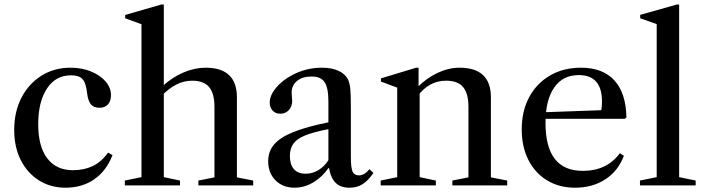

<svg xmlns="http://www.w3.org/2000/svg" viewBox="-20 -842 3202 872"><path d="M277.5 10.5Q209.5 10.5 156.8 -22.8Q104 -56 74.2 -115.2Q44.5 -174.5 44.5 -252Q44.5 -334 77.2 -397.8Q110 -461.5 167.8 -498Q225.5 -534.5 300 -534.5Q352.5 -534.5 394 -517.2Q435.5 -500 459.8 -471.8Q484 -443.5 484 -410Q484 -382.5 470 -367.5Q456 -352.5 432 -352.5Q406 -352.5 393 -368Q380 -383.5 376 -416.5Q370.5 -466 354.5 -483Q338.5 -500 303 -500Q232 -500 192.8 -439.2Q153.5 -378.5 153.5 -278Q153.5 -177 194.5 -123Q235.5 -69 311 -69Q361 -69 400.5 -87.5Q440 -106 471 -149L491 -137.5Q463.5 -66.5 408.5 -28Q353.5 10.5 277.5 10.5Z M547 0V-22L622.5 -37.5V-732L548.5 -759V-774L712.5 -821.5H724V-37.5L797.5 -22V0ZM881 0V-22L954 -36.5V-357.5Q954 -417 930 -446.2Q906 -475.5 852.5 -475.5Q814.5 -475.5 780 -457.5Q745.5 -439.5 715 -407.5V-448Q761 -490.5 812.5 -512.5Q864 -534.5 913.5 -534.5Q1056 -534.5 1056 -400V-36.5L1130 -22V0Z M1318 10.5Q1264.5 10.5 1231.2 -23Q1198 -56.5 1198 -110Q1198 -154 1225 -186Q1252 -218 1312.2 -242.2Q1372.5 -266.5 1471.5 -286.5V-380Q1471.5 -443.5 1454.2 -469Q1437 -494.5 1395 -494.5Q1353.5 -494.5 1329 -474.5Q1304.5 -454.5 1304.5 -420.5Q1304.5 -411 1305.8 -401.8Q1307 -392.5 1307 -384Q1307 -358.5 1291.8 -342Q1276.5 -325.5 1253 -325.5Q1231.5 -325.5 1218.2 -339.5Q1205 -353.5 1205 -376Q1205 -408.5 1233.2 -442.8Q1261.5 -477 1308 -501.5Q1370 -534.5 1442.5 -534.5Q1486 -534.5 1516.2 -521Q1546.5 -507.5 1560 -482.5Q1568 -465.5 1570.8 -439.5Q1573.5 -413.5 1573.5 -352.5V-129Q1573.5 -80.5 1581.2 -63Q1589 -45.5 1610.5 -45.5Q1635 -45.5 1658 -73.5L1676 -56.5Q1651.5 -21 1626.2 -5.2Q1601 10.5 1567.5 10.5Q1527 10.5 1504.5 -11.5Q1482 -33.5 1474.5 -78.5H1471.5Q1443 -37.5 1402.5 -13.5Q1362 10.5 1318 10.5ZM1368 -53Q1399 -53 1426 -69.2Q1453 -85.5 1471.5 -114.5V-255.5Q1404.5 -242.5 1366.2 -227Q1328 -211.5 1312.2 -189.2Q1296.5 -167 1296.5 -133.5Q1296.5 -95 1314.8 -74Q1333 -53 1368 -53Z M2034.5 0V-22L2107.5 -36.5V-357.5Q2107.5 -417 2083.5 -446.2Q2059.5 -475.5 2006 -475.5Q1927.5 -475.5 1875.5 -404V-445.5Q1917.5 -487.5 1967.5 -511Q2017.5 -534.5 2067 -534.5Q2209.5 -534.5 2209.5 -400V-36.5L2283.5 -22V0ZM1709 0V-22L1784 -37.5V-444L1710 -471.5V-486L1870 -534.5H1881V-446L1886 -441V-37.5L1959.5 -22V0Z M2592 10.5Q2519.5 10.5 2464.8 -22.8Q2410 -56 2379.8 -115.8Q2349.5 -175.5 2349.5 -254Q2349.5 -337.5 2383.2 -400.5Q2417 -463.5 2477.8 -499Q2538.5 -534.5 2618.5 -534.5Q2717.5 -534.5 2770.2 -477Q2823 -419.5 2825 -308.5L2818 -302.5H2430.5V-331.5L2710.5 -341.5Q2714 -354.5 2714 -381Q2714 -501 2608.5 -501Q2536 -501 2496.8 -444.2Q2457.5 -387.5 2457.5 -283.5Q2457.5 -66 2626.5 -66Q2736.5 -66 2795 -146L2813.5 -134.5Q2787.5 -65.5 2729.2 -27.5Q2671 10.5 2592 10.5Z M2886.5 0V-22L2962.5 -37.5V-732.5L2887.5 -759V-774.5L3054 -821.5H3064.5V-37.5L3139.5 -22V0Z"/></svg>

Font: Libre Caslon Text
Style: Regular
Weight: 400
Designer: Pablo Impallari, Rodrigo Fuenzalida, Katja Schimmel
Foundry: Pablo Impallari, Rodrigo Fuenzalida
Version: Version 2.000